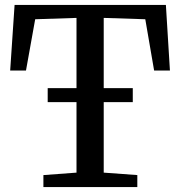

<svg xmlns="http://www.w3.org/2000/svg" viewBox="-20 -763 735 783"><path d="M292 -59V-690L123.5 -684.5L86 -475.5H21.5L39.5 -743H656.5L673 -475.5H608.5L572.5 -684.5L403 -690V-59L540 -49V0H157V-49ZM521.5 -403.5V-346.5H174.5V-403.5Z"/></svg>

Font: Merriweather 20pt
Style: Regular
Weight: 400
Version: Version 2.100